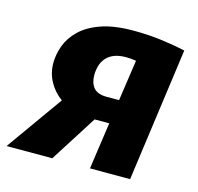

<svg xmlns="http://www.w3.org/2000/svg" viewBox="-122 -640 754 730"><g transform="rotate(15 255.5 -274.5)"><path d="M318 -548.8Q375.1 -548.8 426.5 -542.1Q477.9 -535.5 522.7 -525.5L450.4 0H292.4L318.8 -184.4H261.2L144 0H-35.9L122.2 -222.1Q90.7 -244.7 72.4 -278.2Q54 -311.7 54 -350.7Q54 -385 66.7 -419.7Q79.3 -454.3 109.4 -483.6Q139.4 -512.9 190.3 -530.8Q241.2 -548.8 318 -548.8ZM315.7 -443.9Q288 -443.9 268.9 -436.2Q249.9 -428.5 238.1 -414.7Q226.4 -401 221.4 -383.6Q216.3 -366.2 216.3 -347.1Q216.3 -315.7 232 -297.4Q247.7 -279.2 283.4 -279.2H332.1L355.5 -440.5Q344.9 -442.2 335.2 -443.1Q325.5 -443.9 315.7 -443.9Z"/></g></svg>

Font: Fira Sans Variable
Style: Italic
Weight: 397
Italic angle: -8°
Designer: Carrois Corporate & Edenspiekermann AG
Foundry: Carrois Corporate GbR & Edenspiekermann AG
Version: Version 4.202